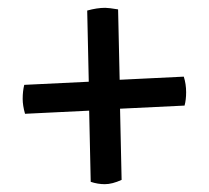

<svg xmlns="http://www.w3.org/2000/svg" viewBox="-20 -581 534 491"><path d="M212 -116 208 -298Q182 -297 126 -294Q70 -291 44 -290Q38 -311 38 -328Q38 -348 42 -364L207 -372L203 -554Q228 -561 249 -561Q258 -561 282 -557L286 -377Q312 -378 368 -381Q424 -384 450 -385Q456 -366 456 -345Q456 -326 452 -311L287 -303L291 -121Q267 -110 248 -110Q230 -110 212 -116Z"/></svg>

Font: Federant
Style: Medium
Weight: 500
Designer: Cyreal (www.cyreal.org)
Foundry: Cyreal (www.cyreal.org)
Version: Version 1.010